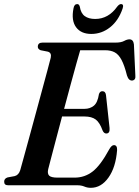

<svg xmlns="http://www.w3.org/2000/svg" viewBox="-26 -909 684 942"><path d="M353.5 0H14Q-6 0 -5.5 -18Q-5.5 -33 11 -38.5L46 -45Q66 -50 73.5 -75Q79.5 -96 91.2 -139Q103 -182 118.2 -237.5Q133.5 -293 149.5 -352.5Q165.5 -412 180.5 -467Q195.5 -522 206.8 -564.2Q218 -606.5 223 -626Q228 -650 209 -655.5L173.5 -662.5Q159.5 -668 159.5 -679.5Q159.5 -700 182.5 -700H541.5Q568 -700 582.8 -708Q597.5 -716 609 -716Q628 -716 631 -691.5L638 -540.5Q641 -516.5 623.5 -514Q605.5 -512 597 -538.5Q584.5 -588.5 570.2 -615.2Q556 -642 536.8 -652.2Q517.5 -662.5 490 -662.5H367.5Q361.5 -642 349 -597.8Q336.5 -553.5 320.8 -495Q305 -436.5 288.5 -375H389.5Q415 -375 434 -390Q453 -405 459.5 -447.5Q464.5 -461.5 476 -461.5Q491.5 -461.5 494 -442.5L511.5 -281Q514 -254.5 496 -254Q484 -253.5 477 -269.5Q463.5 -307.5 443.8 -322.5Q424 -337.5 388.5 -337.5H278.5Q263 -279 249 -226Q235 -173 224.8 -134Q214.5 -95 210.5 -79Q205.5 -57.5 215 -47.5Q224.5 -37.5 257 -37.5H339.5Q390 -37.5 428.8 -67.8Q467.5 -98 510 -176.5Q521.5 -197 533 -197Q549.5 -197 548.5 -172.5Q542 -88 506.2 -37.8Q470.5 12.5 419.5 12.5Q402.5 12.5 387.8 6.2Q373 0 353.5 0ZM441 -816Q506 -816 549 -876.5Q559 -889 567.5 -889Q583 -889 575.5 -867Q555.5 -808 514.2 -775.2Q473 -742.5 422 -742.5Q371.5 -742.5 347.2 -775.5Q323 -808.5 334.5 -867.5Q338 -889 353 -889Q362 -889 365.5 -876.5Q370.5 -844 389.8 -830Q409 -816 441 -816Z"/></svg>

Font: Fraunces 144pt Soft SemiBold
Style: Italic
Weight: 600
Italic angle: -16°
Version: Version 1.000;[b76b70a41]